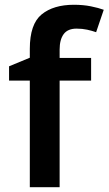

<svg xmlns="http://www.w3.org/2000/svg" viewBox="-20 -785 455 805"><path d="M362 -447H230V0H105V-447H18V-507L105 -543V-580Q105 -684 154.5 -724.5Q204 -765 290 -765Q329 -765 361 -758.5Q393 -752 415 -744L383 -650Q366 -656 345.5 -660.5Q325 -665 301 -665Q264 -665 247 -642Q230 -619 230 -577V-542H362Z"/></svg>

Font: Noto Sans Medefaidrin SemiBold
Style: Regular
Weight: 600
Designer: Dalton Maag Ltd
Foundry: Dalton Maag Ltd
Version: Version 1.002; ttfautohint (v1.8.4.7-5d5b)